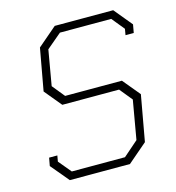

<svg xmlns="http://www.w3.org/2000/svg" viewBox="-105 -790 806 879"><g transform="rotate(-15 298.0 -350.0)"><path d="M46 -86 53 -124H92L87 -96L137 -36H389L460 -98L492 -282L443 -342H174L107 -423L143 -622L234 -700H511L582 -614L575 -575H536L541 -604L492 -664H249L178 -604L149 -437L197 -378H466L534 -296L495 -79L403 0H118Z"/></g></svg>

Font: Chakra Petch ExtraLight
Style: Italic
Weight: 275
Italic angle: -10°
Designer: Katatrad Aksorn Co.,Ltd.
Foundry: Cadson Demak Co.,Ltd.
Version: Version 1.000; ttfautohint (v1.6)